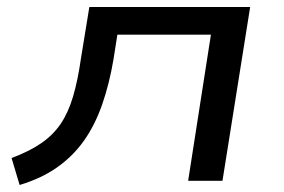

<svg xmlns="http://www.w3.org/2000/svg" viewBox="-20 -516 810 548"><path d="M36 12 13 -65Q64 -84 98 -107.5Q132 -131 153.5 -163Q175 -195 188.5 -240.5Q202 -286 211 -349L235 -496H694L615 0H517L582 -417H315L304 -347Q292 -276 271.5 -217.5Q251 -159 220 -115Q189 -71 144 -39Q99 -7 36 12Z"/></svg>

Font: Nunito Sans 7pt Expanded
Style: Italic
Weight: 400
Width: 7
Italic angle: -9°
Designer: Vernon Adams
Foundry: Vernon Adams
Version: Version 3.101;gftools[0.9.27]